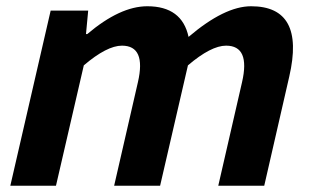

<svg xmlns="http://www.w3.org/2000/svg" viewBox="-20 -594 1004 614"><path d="M142 -560H262L255 -485H259Q364 -574 451 -574Q562 -574 583 -476Q698 -574 783 -574Q957 -574 905 -349L825 0H678L754 -331Q781 -448 703 -448Q655 -448 581 -385L492 0H345L421 -331Q448 -448 370 -448Q322 -448 248 -385L159 0H13Z"/></svg>

Font: KaiGen Gothic CN Bold
Style: Bold
Weight: 700
Designer: Ryoko NISHIZUKA  (kana & ideographs); Paul D. Hunt (Latin, Greek & Cyrillic); Wenlong ZHANG  (bopomofo); Sandoll Communi
Foundry: Adobe Systems Incorporated
Version: Version 1.002.20150501